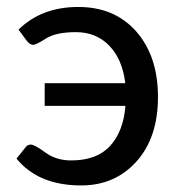

<svg xmlns="http://www.w3.org/2000/svg" viewBox="-20 -536 523 562"><path d="M34.2 -449.2Q101.6 -515.6 209 -515.6Q315.9 -515.6 379.2 -443.4Q442.4 -371.1 442.4 -252Q442.4 -133.3 379.4 -63.2Q316.4 6.8 217.8 6.8Q92.3 6.8 28.3 -71.8L54.2 -104Q59.6 -112.8 70.3 -112.8Q81.1 -112.8 112.8 -89.6Q144.5 -66.4 188 -66.4Q263.7 -66.4 302.5 -109.1Q341.3 -151.9 347.2 -226.1H110.8V-292.5H346.7Q338.4 -362.3 300 -402.1Q261.7 -441.9 202.6 -441.9Q143.6 -441.9 114.7 -423.3Q85.9 -404.8 76.7 -404.8Q67.4 -404.8 58.1 -417Z"/></svg>

Font: Lato-Medium
Style: Regular
Weight: 500
Designer: Lukasz Dziedzic
Foundry: tyPoland Lukasz Dziedzic
Version: Version 2.006; 2014-01-15